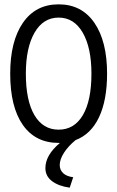

<svg xmlns="http://www.w3.org/2000/svg" viewBox="-20 -647 540 884"><path d="M255 113Q255 135 270.5 150Q286 165 317 169L301 217Q250 210 219.5 187Q189 164 189 127Q189 67 256 11H250Q143 11 85 -72Q27 -155 27 -308Q27 -457 85.5 -542Q144 -627 250 -627Q356 -627 414.5 -542Q473 -457 473 -308Q473 -186 436 -107.5Q399 -29 328 -2Q294 26 274.5 56.5Q255 87 255 113ZM250 -50Q322 -50 361.5 -117Q401 -184 401 -308Q401 -427 361 -496.5Q321 -566 250 -566Q179 -566 139 -496.5Q99 -427 99 -308Q99 -184 138.5 -117Q178 -50 250 -50Z"/></svg>

Font: Vazir Code
Style: Code
Weight: 400
Foundry: DejaVu fonts team - Redesigned by Saber Rastikerdar
Version: Version 1.1.2